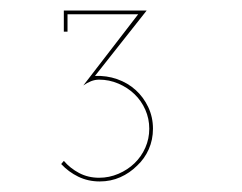

<svg xmlns="http://www.w3.org/2000/svg" viewBox="-20 -720 459 364"><path d="M240 -406Q226 -392 208 -384Q190 -376 169 -376Q147 -376 128.5 -385Q110 -394 96 -409L101 -415Q113 -401 130 -392Q147 -383 168 -383Q187 -383 204.5 -390.5Q222 -398 235 -410.5Q248 -423 255.5 -440Q263 -457 263 -476Q263 -495 255.5 -512Q248 -529 235 -541.5Q222 -554 204.5 -561.5Q187 -569 168 -569Q160 -569 152.5 -566Q145 -563 138 -558L242 -693H108V-660H101V-700H258L160 -576Q182 -577 202 -570Q222 -563 237 -549.5Q252 -536 261 -517Q270 -498 270 -476Q270 -455 262 -437Q254 -419 240 -406Z"/></svg>

Font: Josefin Slab Thin
Style: Regular
Weight: 100
Designer: Santiago Orozco
Foundry: Typemade
Version: Version 2.000